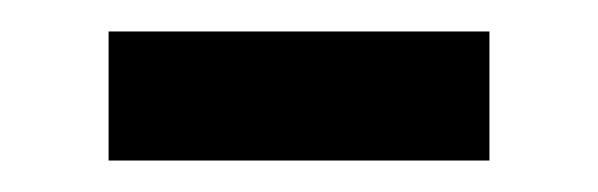

<svg xmlns="http://www.w3.org/2000/svg" viewBox="-20 -358 380 122"><path d="M49 -338H291V-256H49Z"/></svg>

Font: loriya05
Style: Book
Weight: 400
Designer: Jelle Bosma - Monotype Design Team
Foundry: Monotype Imaging Inc.
Version: Version 2.003